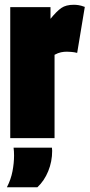

<svg xmlns="http://www.w3.org/2000/svg" viewBox="-20 -580 378 806"><path d="M192 -550V-501Q218 -533 237.5 -546.5Q257 -560 290 -560Q298 -560 309 -558.5Q320 -557 336 -551L304 -358Q292 -361 280 -362Q268 -363 261 -363Q248 -363 236 -360.5Q224 -358 209 -350V0H23V-550ZM9 206Q26 173 32.5 138.5Q39 104 39 73Q39 64 38.5 55.5Q38 47 37 40H198Q199 46 199 53Q199 98 182.5 138.5Q166 179 137 206Z"/></svg>

Font: Georama Condensed Black
Style: Regular
Weight: 900
Width: 3
Designer: Jean-Baptiste Levee
Foundry: Production Type
Version: Version 1.000